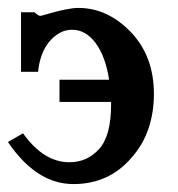

<svg xmlns="http://www.w3.org/2000/svg" viewBox="-21 -462 448 484"><path d="M32 -431H66Q76 -422 80 -422Q83 -422 91 -424.5Q99 -427 107 -429Q128 -435 146 -438.5Q164 -442 177 -442Q250 -442 309 -381Q367 -320 367 -225Q367 -179 353.5 -138.5Q340 -98 311 -65Q254 2 164 2Q71 2 -1 -104L37 -126Q89 -53 154 -53Q199 -53 229 -86.5Q259 -120 259 -198V-205H129V-261H254Q245 -320 220 -353.5Q195 -387 161 -387Q143 -387 128.5 -378.5Q114 -370 102.5 -356Q91 -342 84 -322.5Q77 -303 75 -281H32Z"/></svg>

Font: New Athena Unicode
Style: Bold
Weight: 700
Designer: J. Rusten 1997; rev. by R. Hancock 2001, 2002, rev. by D. Mastronarde 2002-2021
Foundry: Society for Classical Studies (formerly American Philological Association)
Version: Version 5.008